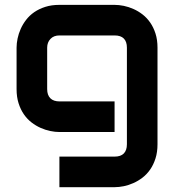

<svg xmlns="http://www.w3.org/2000/svg" viewBox="-20 -548 730 797"><path d="M633.8 50.8Q633.8 83.5 625.5 109.6Q617.2 135.7 603.5 155.5Q589.8 175.3 571.8 189.2Q553.7 203.1 533.9 211.9Q514.2 220.7 493.9 224.9Q473.6 229 455.6 229H226.6V102.1H455.6Q481.4 102.1 494.1 88.9Q506.8 75.7 506.8 50.8V-350.1Q506.8 -375 494.1 -387.9Q481.4 -400.9 455.6 -400.9H226.6Q203.1 -400.9 189.5 -386.5Q175.8 -372.1 175.8 -350.1V-178.2Q175.8 -153.3 189 -140.1Q202.1 -127 227.5 -127H455.6V0H226.6Q208.5 0 188.5 -4.2Q168.5 -8.3 148.7 -17.1Q128.9 -25.9 110.8 -39.8Q92.8 -53.7 79.1 -73.5Q65.4 -93.3 57.1 -119.4Q48.8 -145.5 48.8 -178.2V-350.1Q48.8 -368.2 53 -388.2Q57.1 -408.2 65.9 -428Q74.7 -447.8 88.6 -465.8Q102.5 -483.9 122.3 -497.6Q142.1 -511.2 168 -519.5Q193.8 -527.8 226.6 -527.8H455.6Q473.6 -527.8 493.9 -523.7Q514.2 -519.5 533.9 -510.7Q553.7 -502 571.8 -488Q589.8 -474.1 603.5 -454.3Q617.2 -434.6 625.5 -408.7Q633.8 -382.8 633.8 -350.1Z"/></svg>

Font: Audiowide
Style: Regular
Weight: 400
Designer: Astigmatic (AOETI)
Foundry: Astigmatic (AOETI)
Version: Version 1.002